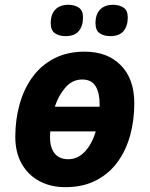

<svg xmlns="http://www.w3.org/2000/svg" viewBox="-20 -772 625 802"><path d="M252.9 9.8Q191.4 9.8 144.3 -15.6Q97.2 -41 70.6 -88.1Q43.9 -135.3 43.9 -200.2Q43.9 -272.5 62 -336.9Q80.1 -401.4 116.2 -450.7Q152.3 -500 206.8 -528.1Q261.2 -556.2 334 -556.2Q429.2 -556.2 485.1 -499Q541 -441.9 541 -339.8Q541 -270.5 523.9 -207.5Q506.8 -144.5 471.4 -95.7Q436 -46.9 381.6 -18.6Q327.1 9.8 252.9 9.8ZM209 -326.2H396V-339.8Q396 -384.3 379.2 -412.1Q362.3 -439.9 323.2 -439.9Q282.7 -439.9 253.7 -407Q224.6 -374 209 -326.2ZM265.1 -106.9Q304.7 -106.9 334.5 -138.7Q364.3 -170.4 379.9 -223.1H189.9Q189.5 -214.8 189.2 -209Q189 -203.1 189 -199.2Q189 -154.8 208.5 -130.9Q228 -106.9 265.1 -106.9ZM440.9 -621.1Q414.1 -621.1 396.5 -633.1Q378.9 -645 378.9 -674.8Q378.9 -712.4 398.2 -732.2Q417.5 -752 452.6 -752Q477.5 -752 495.6 -740.5Q513.7 -729 513.7 -699.2Q513.7 -663.6 496.1 -642.3Q478.5 -621.1 440.9 -621.1ZM253.9 -621.1Q227.1 -621.1 209.5 -633.1Q191.9 -645 191.9 -674.8Q191.9 -712.4 211.2 -732.2Q230.5 -752 265.6 -752Q290.5 -752 308.6 -740.5Q326.7 -729 326.7 -699.2Q326.7 -663.6 309.1 -642.3Q291.5 -621.1 253.9 -621.1Z"/></svg>

Font: Open Sans
Style: Bold Italic
Weight: 700
Italic angle: -12°
Designer: Monotype Design Team
Foundry: Monotype Imaging Inc.
Version: Version 3.003; ttfautohint (v1.8.4)